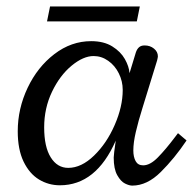

<svg xmlns="http://www.w3.org/2000/svg" viewBox="-20 -562 595 592"><path d="M519.5 -139.2Q491.2 -101.6 467 -76.9Q442.9 -52.2 421.4 -52.2Q405.3 -52.2 398.2 -65.2Q391.1 -78.1 391.1 -98.1Q391.1 -122.1 398.7 -154.8Q406.2 -187.5 419.4 -229.5L464.4 -375.5Q466.8 -385.3 466.8 -388.2Q466.8 -402.3 454.8 -412.1Q442.9 -421.9 425.8 -421.9Q415 -421.9 408.7 -416.3Q402.3 -410.6 398.9 -400.4L379.4 -336.4Q377.9 -356.9 365 -379.9Q352.1 -402.8 326.2 -418.9Q300.3 -435.1 261.2 -435.1Q199.7 -435.1 147.7 -395.3Q95.7 -355.5 65.2 -291.3Q34.7 -227.1 34.7 -157.2Q34.7 -101.1 52.7 -63.7Q70.8 -26.4 100.3 -8.5Q129.9 9.3 164.6 9.3Q276.4 9.3 336.9 -128.4Q330.6 -85 330.6 -76.2Q330.6 -41 341.6 -21.7Q352.5 -2.4 365.5 3.9Q378.4 10.3 387.7 10.3Q433.6 10.3 475.8 -31.7Q518.1 -73.7 555.2 -128.9L528.8 -151.4ZM190.4 -44.4Q156.7 -44.4 136.5 -76.7Q116.2 -108.9 116.2 -169.4Q116.2 -228.5 140.4 -279.1Q164.6 -329.6 200.7 -359.4Q236.8 -389.2 268.6 -389.2Q293 -389.2 313.7 -374.5Q334.5 -359.9 346.4 -335.7Q358.4 -311.5 358.4 -284.7Q358.4 -233.4 333.7 -176.8Q309.1 -120.1 270 -82.3Q231 -44.4 190.4 -44.4ZM134.3 -542 125 -496.1H401.9L411.1 -542Z"/></svg>

Font: Radley
Style: Italic
Weight: 400
Italic angle: -12°
Designer: Vernon Adams
Foundry: Vernon Adams
Version: Version 1.003; ttfautohint (v1.6)